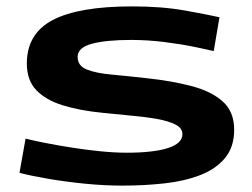

<svg xmlns="http://www.w3.org/2000/svg" viewBox="-20 -571 790 601"><path d="M41 -30 60 -137Q84 -131 122 -123.5Q160 -116 204.5 -109Q249 -102 294 -97.5Q339 -93 377 -93Q460 -93 505.5 -107.5Q551 -122 551 -151Q551 -170 529.5 -181Q508 -192 472 -198.5Q436 -205 391 -209Q346 -213 300 -218Q229 -225 176 -241.5Q123 -258 93.5 -289Q64 -320 64 -372Q64 -466 145.5 -508.5Q227 -551 394 -551Q487 -551 559.5 -538Q632 -525 667 -517L649 -411Q629 -416 587.5 -424.5Q546 -433 494 -439.5Q442 -446 391 -446Q312 -446 267.5 -434Q223 -422 223 -393Q223 -365 251.5 -353.5Q280 -342 329.5 -337.5Q379 -333 441 -326Q516 -318 578 -302Q640 -286 676.5 -254Q713 -222 713 -165Q713 -111 684.5 -76.5Q656 -42 607 -23Q558 -4 495 3Q432 10 363 10Q306 10 246 4Q186 -2 133 -11Q80 -20 41 -30Z"/></svg>

Font: Georama ExtraExtended SemiBold
Style: Regular
Weight: 600
Width: 8
Designer: Jean-Baptiste Levee
Foundry: Production Type
Version: Version 1.000